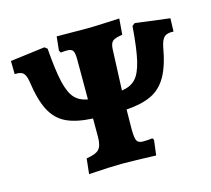

<svg xmlns="http://www.w3.org/2000/svg" viewBox="-96 -764 971 885"><g transform="rotate(-15 389.5 -321.5)"><path d="M772 -590 770 -527Q741 -529 727 -517.5Q713 -506 706 -472Q691 -385 663 -335.5Q635 -286 588.5 -263.5Q542 -241 468 -236Q467 -203 467 -143Q467 -101 474 -87.5Q481 -74 503 -74Q530 -74 548 -77L554 -69L545 4Q443 0 382 0Q333 0 224 7L232 -66Q278 -73 293 -90Q308 -107 308 -149V-236Q229 -240 182 -262.5Q135 -285 108.5 -335.5Q82 -386 69 -479Q64 -508 52 -518.5Q40 -529 12 -527L11 -590L176 -611L189 -601Q197 -496 210 -440Q223 -384 245.5 -359Q268 -334 308 -327V-518Q308 -549 301 -559.5Q294 -570 274 -570Q261 -570 243 -568L237 -579L244 -645L391 -644Q418 -644 479 -647L544 -650L538 -574Q502 -569 490.5 -558.5Q479 -548 478 -520Q473 -415 470 -326Q512 -332 535.5 -356.5Q559 -381 572.5 -437.5Q586 -494 594 -601L607 -611Z"/></g></svg>

Font: Alegreya SC ExtraBold
Style: Regular
Weight: 800
Designer: Juan Pablo del Peral
Foundry: Huerta Tipografica
Version: Version 2.007; ttfautohint (v1.6)